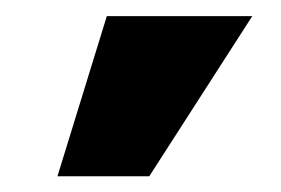

<svg xmlns="http://www.w3.org/2000/svg" viewBox="-20 -830 356 243"><path d="M52.7 -606.9 115.2 -809.6H299.3L168.9 -606.9Z"/></svg>

Font: Oswald
Style: Heavy
Weight: 800
Designer: Vernon Adams
Foundry: Vernon Adams
Version: 3.0; ttfautohint (v0.95) -l 8 -r 50 -G 200 -x 0 -w "G" -W -c